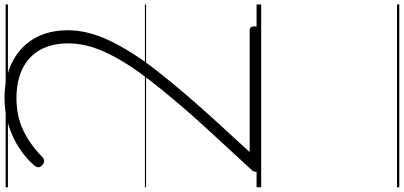

<svg xmlns="http://www.w3.org/2000/svg" viewBox="-480 -674 1755 834"><g transform="rotate(-90 397.0 -257.5)"><path d="M90 0Q80 0 74 -7Q68 -14 67.5 -23.5Q67 -33 75 -41L260 -242Q322 -310 373 -370.5Q424 -431 465 -484Q506 -537 536 -584.5Q566 -632 586 -675.5Q606 -719 615.5 -759Q625 -799 625 -837Q625 -910 597 -960Q569 -1010 515.5 -1036.5Q462 -1063 387 -1063Q310 -1063 248.5 -1034Q187 -1005 134 -953Q125 -944 116 -943Q107 -942 97 -950Q86 -960 87 -969Q88 -978 95 -986Q125 -1021 169.5 -1050.5Q214 -1080 270.5 -1097.5Q327 -1115 390 -1115Q454 -1115 507.5 -1096.5Q561 -1078 600 -1043Q639 -1008 660.5 -957Q682 -906 682 -839Q682 -796 671 -751.5Q660 -707 637.5 -659.5Q615 -612 582.5 -560.5Q550 -509 506.5 -453.5Q463 -398 410 -335.5Q357 -273 294 -204L153 -50H682Q690 -50 694.5 -45Q699 -40 699 -27Q699 -13 695 -6.5Q691 0 682 0ZM0 590H794V600H0ZM0 -20H794V0H0ZM0 -505H794V-500H0ZM0 -1110H794V-1100H0Z"/></g></svg>

Font: Playwrite FR Moderne Guides
Style: Regular
Weight: 400
Designer: Veronika Burian, José Scaglione
Foundry: TypeTogether
Version: Version 1.003